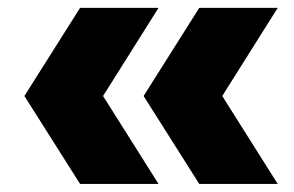

<svg xmlns="http://www.w3.org/2000/svg" viewBox="-20 -522 730 476"><path d="M178.5 -66 40.5 -284 178.5 -502.5H373L235.5 -284L373 -66ZM474 -66 336 -284 474 -502.5H668.5L531 -284L668.5 -66Z"/></svg>

Font: Encode Sans Semi Expanded ExtraBold
Style: Regular
Weight: 800
Width: 6
Designer: Multiple Designers
Foundry: Impallari Type
Version: Version 3.000; ttfautohint (v1.8.3) -l 8 -r 50 -G 200 -x 14 